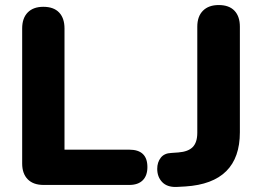

<svg xmlns="http://www.w3.org/2000/svg" viewBox="-20 -734 1038 762"><path d="M153 0Q112 0 90 -22.5Q68 -45 68 -85V-621Q68 -662 90 -684.5Q112 -707 152 -707Q193 -707 214.5 -684.5Q236 -662 236 -621V-140H493Q565 -140 565 -71Q565 -37 546.5 -18.5Q528 0 493 0ZM680 8Q643 9 623.5 -11.5Q604 -32 604 -64Q604 -90 618 -108Q632 -126 660 -127L688 -129Q727 -132 745 -150.5Q763 -169 763 -207V-628Q763 -669 785.5 -691.5Q808 -714 848 -714Q889 -714 910.5 -691.5Q932 -669 932 -628V-209Q932 -8 716 6Z"/></svg>

Font: Chiron GoRound TC EB
Style: Regular
Weight: 700
Designer: Ryoko NISHIZUKA 西塚涼子 (kana, bopomofo & ideographs); Paul D. Hunt (Latin, Greek & Cyrillic); Sandoll Communications 산돌커뮤니
Foundry: Adobe
Version: Version 1.000;hotconv 1.1.1;makeotfexe 2.6.0